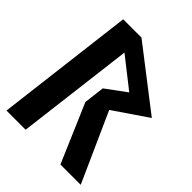

<svg xmlns="http://www.w3.org/2000/svg" viewBox="-229 -951 1077 1077"><g transform="rotate(45 309.0 -412.5)"><path d="M417 -410 618 -547 258 -825H113L12 0H164L250 -698L427 -559L306 -470L291 -347L440 0H601Z"/></g></svg>

Font: Ny Stormning
Style: SvKr
Weight: 900
Designer: Robert Jablonski, Mew Too
Foundry: Cannot Into Space Fonts
Version: Version 0.90